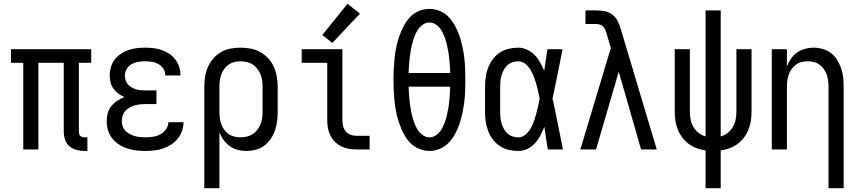

<svg xmlns="http://www.w3.org/2000/svg" viewBox="-20 -790 4540 1015"><path d="M426 8H442V-64H426Q420 -64 414.5 -66Q409 -68 404.5 -72Q400 -76 398.5 -82Q397 -88 397 -94V-458H462V-530H38V-458H103V0H183V-458H317V-94Q317 -72 324 -51.5Q331 -31 347 -17Q363 -3 384 2.5Q405 8 426 8Z M748 8Q771 8 794.5 5.5Q818 3 840.5 -4.5Q863 -12 883.5 -25Q904 -38 919 -56Q934 -74 942 -97Q950 -120 950 -143Q950 -144 950 -144Q950 -144 950 -144H870Q870 -144 870 -144Q870 -144 870 -144Q870 -124 857.5 -106.5Q845 -89 827 -79.5Q809 -70 788.5 -67Q768 -64 748 -64Q733 -64 719 -65.5Q705 -67 691.5 -71Q678 -75 665.5 -81.5Q653 -88 643 -98.5Q633 -109 628.5 -122.5Q624 -136 624 -150Q624 -165 628.5 -179Q633 -193 643 -204Q653 -215 666 -222Q679 -229 693 -233Q707 -237 721.5 -238.5Q736 -240 750 -240H807V-312H750Q737 -312 724.5 -313Q712 -314 700 -317.5Q688 -321 676.5 -327.5Q665 -334 656.5 -343.5Q648 -353 644 -365.5Q640 -378 640 -390Q640 -409 650 -425.5Q660 -442 676 -451Q692 -460 710.5 -463Q729 -466 747 -466Q766 -466 784 -463Q802 -460 818 -451Q834 -442 844 -426Q854 -410 854 -392Q854 -392 854 -391.5Q854 -391 854 -391H934Q934 -391 934 -392Q934 -393 934 -393Q934 -416 927 -437Q920 -458 906.5 -476Q893 -494 874.5 -506Q856 -518 835 -525.5Q814 -533 791.5 -535.5Q769 -538 747 -538Q725 -538 702.5 -535.5Q680 -533 659 -525.5Q638 -518 619 -505.5Q600 -493 586.5 -475.5Q573 -458 566.5 -436Q560 -414 560 -392Q560 -373 564.5 -354.5Q569 -336 580 -321Q591 -306 606 -295Q621 -284 638 -277Q618 -269 600 -257.5Q582 -246 568.5 -229Q555 -212 549.5 -191Q544 -170 544 -149Q544 -125 551 -101.5Q558 -78 573 -59Q588 -40 608.5 -26.5Q629 -13 652 -5.5Q675 2 699 5Q723 8 748 8Z M1060 205H1140V-91Q1148 -69 1162 -50Q1176 -31 1194.5 -17.5Q1213 -4 1236 2Q1259 8 1282 8Q1307 8 1332 1.5Q1357 -5 1377 -20Q1397 -35 1411.5 -56.5Q1426 -78 1434 -101.5Q1442 -125 1445 -150Q1448 -175 1448 -200V-330Q1448 -357 1443.5 -384Q1439 -411 1428 -436Q1417 -461 1398.5 -481Q1380 -501 1356 -514.5Q1332 -528 1305 -533Q1278 -538 1251 -538Q1224 -538 1197.5 -533Q1171 -528 1148 -514.5Q1125 -501 1107 -480Q1089 -459 1078.5 -434.5Q1068 -410 1064 -383.5Q1060 -357 1060 -330ZM1251 -64Q1234 -64 1218 -68Q1202 -72 1188.5 -81.5Q1175 -91 1165 -105Q1155 -119 1149.5 -134.5Q1144 -150 1142 -167Q1140 -184 1140 -200V-330Q1140 -347 1142 -363.5Q1144 -380 1149.5 -395.5Q1155 -411 1165 -425Q1175 -439 1188.5 -448.5Q1202 -458 1218.5 -462Q1235 -466 1251 -466Q1268 -466 1285 -462Q1302 -458 1316 -449Q1330 -440 1340.5 -426Q1351 -412 1357.5 -396.5Q1364 -381 1366 -364Q1368 -347 1368 -330V-200Q1368 -183 1366 -166Q1364 -149 1357.5 -133.5Q1351 -118 1340.5 -104Q1330 -90 1316 -81Q1302 -72 1285 -68Q1268 -64 1251 -64Z M1865 0H1934V-72H1865Q1849 -72 1833.5 -77.5Q1818 -83 1808 -95Q1798 -107 1794 -123Q1790 -139 1790 -155V-530H1575V-458H1710V-155Q1710 -134 1713.5 -113.5Q1717 -93 1726.5 -74Q1736 -55 1750.5 -40.5Q1765 -26 1784 -16.5Q1803 -7 1823.5 -3.5Q1844 0 1865 0ZM1737 -563 1883 -718 1817 -770 1684 -605Z M2250 8Q2279 8 2306.5 -4Q2334 -16 2353.5 -37Q2373 -58 2387 -84Q2401 -110 2410 -138Q2419 -166 2425 -194.5Q2431 -223 2434.5 -251.5Q2438 -280 2439 -309.5Q2440 -339 2440 -368Q2440 -397 2439 -426Q2438 -455 2434.5 -484Q2431 -513 2425 -541.5Q2419 -570 2410 -597.5Q2401 -625 2387 -651Q2373 -677 2353.5 -698.5Q2334 -720 2306.5 -731.5Q2279 -743 2250 -743Q2221 -743 2193.5 -731.5Q2166 -720 2146.5 -698.5Q2127 -677 2113.5 -651Q2100 -625 2090.5 -597.5Q2081 -570 2075 -541.5Q2069 -513 2066 -484Q2063 -455 2061.5 -426Q2060 -397 2060 -368Q2060 -339 2061.5 -309.5Q2063 -280 2066 -251.5Q2069 -223 2075 -194.5Q2081 -166 2090.5 -138Q2100 -110 2113.5 -84Q2127 -58 2146.5 -37Q2166 -16 2193.5 -4Q2221 8 2250 8ZM2250 -64Q2231 -64 2214.5 -76Q2198 -88 2187.5 -104.5Q2177 -121 2170.5 -139.5Q2164 -158 2159 -177Q2154 -196 2151 -215Q2148 -234 2145.5 -253.5Q2143 -273 2142 -292.5Q2141 -312 2140 -332H2360Q2359 -312 2358 -292.5Q2357 -273 2355 -253.5Q2353 -234 2349.5 -215Q2346 -196 2341.5 -177Q2337 -158 2330 -139.5Q2323 -121 2313 -104.5Q2303 -88 2286.5 -76Q2270 -64 2250 -64ZM2360 -404H2140Q2141 -423 2142 -442.5Q2143 -462 2145.5 -481.5Q2148 -501 2151 -520Q2154 -539 2159 -558Q2164 -577 2170.5 -595.5Q2177 -614 2187.5 -630.5Q2198 -647 2214.5 -659Q2231 -671 2250 -671Q2270 -671 2286.5 -659Q2303 -647 2313 -630.5Q2323 -614 2330 -595.5Q2337 -577 2341.5 -558Q2346 -539 2349.5 -520Q2353 -501 2355 -481.5Q2357 -462 2358 -442.5Q2359 -423 2360 -404Z M2720 8Q2745 8 2768 -3Q2791 -14 2808 -32.5Q2825 -51 2836.5 -73.5Q2848 -96 2858 -119Q2862 -89 2866.5 -59.5Q2871 -30 2876 0H2956Q2942 -67 2929 -134.5Q2916 -202 2901 -269Q2915 -334 2928 -399.5Q2941 -465 2954 -530H2874Q2870 -502 2865.5 -473.5Q2861 -445 2857 -416Q2847 -439 2835 -460.5Q2823 -482 2806 -499.5Q2789 -517 2766.5 -527.5Q2744 -538 2720 -538Q2694 -538 2668.5 -532Q2643 -526 2621.5 -511.5Q2600 -497 2584.5 -476Q2569 -455 2560 -431Q2551 -407 2547.5 -381.5Q2544 -356 2544 -330V-200Q2544 -174 2547.5 -148.5Q2551 -123 2560 -99Q2569 -75 2584.5 -54Q2600 -33 2621.5 -18.5Q2643 -4 2668.5 2Q2694 8 2720 8ZM2720 -64Q2704 -64 2689 -69Q2674 -74 2662.5 -84.5Q2651 -95 2643.5 -109Q2636 -123 2631.5 -138Q2627 -153 2625.5 -168.5Q2624 -184 2624 -200V-330Q2624 -346 2625.5 -361.5Q2627 -377 2631.5 -392Q2636 -407 2643.5 -421Q2651 -435 2662.5 -445.5Q2674 -456 2689 -461Q2704 -466 2720 -466Q2740 -466 2756.5 -453Q2773 -440 2783.5 -422.5Q2794 -405 2801.5 -386Q2809 -367 2814.5 -347.5Q2820 -328 2824.5 -308.5Q2829 -289 2833 -269Q2829 -248 2824.5 -228Q2820 -208 2814.5 -187.5Q2809 -167 2802 -147.5Q2795 -128 2784.5 -110Q2774 -92 2757.5 -78Q2741 -64 2720 -64Z M3048 0H3131L3251 -411L3369 0H3452L3263 -632Q3257 -655 3246.5 -676.5Q3236 -698 3217.5 -712.5Q3199 -727 3175.5 -731Q3152 -735 3128 -735H3075V-663H3128Q3139 -663 3149.5 -660.5Q3160 -658 3168 -650Q3176 -642 3180 -632Q3184 -622 3187 -612L3209 -536Z M3710 205H3790V5Q3814 2 3837 -6.5Q3860 -15 3879.5 -29.5Q3899 -44 3913.5 -63.5Q3928 -83 3937 -105.5Q3946 -128 3949.5 -152Q3953 -176 3953 -200V-530H3873V-200Q3873 -179 3869 -158Q3865 -137 3854.5 -119Q3844 -101 3827 -87.5Q3810 -74 3790 -69V-735H3710V-69Q3690 -74 3673 -87.5Q3656 -101 3645.5 -119Q3635 -137 3631 -158Q3627 -179 3627 -200V-530H3547V-200Q3547 -176 3550.5 -152Q3554 -128 3563 -105.5Q3572 -83 3586.5 -63.5Q3601 -44 3620.5 -29.5Q3640 -15 3663 -6.5Q3686 2 3710 5Z M4360 205H4440V-330Q4440 -355 4437.5 -379.5Q4435 -404 4427 -427.5Q4419 -451 4406 -472.5Q4393 -494 4373.5 -509Q4354 -524 4330 -531Q4306 -538 4281 -538Q4258 -538 4235.5 -532Q4213 -526 4194 -512.5Q4175 -499 4161.5 -480Q4148 -461 4140 -439V-530H4060V0H4140V-330Q4140 -347 4142 -363.5Q4144 -380 4149.5 -395.5Q4155 -411 4164.5 -424.5Q4174 -438 4187.5 -448Q4201 -458 4217.5 -462Q4234 -466 4250 -466Q4267 -466 4283 -462Q4299 -458 4312.5 -448Q4326 -438 4335.5 -424.5Q4345 -411 4350.5 -395.5Q4356 -380 4358 -363.5Q4360 -347 4360 -330Z"/></svg>

Font: Iosevka SS09
Style: Regular
Weight: 400
Monospace: yes
Designer: Belleve Invis
Foundry: Belleve Invis
Version: Version 5.2.1; ttfautohint (v1.8.3)